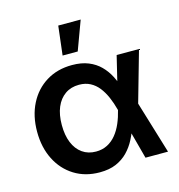

<svg xmlns="http://www.w3.org/2000/svg" viewBox="-111 -844 890 953"><g transform="rotate(-15 334.0 -367.5)"><path d="M285.6 11.7Q211.4 11.7 155 -23.4Q98.6 -58.6 67.4 -120.6Q36.1 -182.6 36.1 -263.2Q36.1 -344.2 67.6 -406.2Q99.1 -468.3 156 -503.4Q212.9 -538.6 288.6 -538.6Q336.9 -538.6 372.3 -524.2Q407.7 -509.8 432.6 -484.9Q457.5 -460 474.1 -427.7Q490.7 -395.5 501 -359.4H534.7L555.7 -272L638.2 0H522.5L451.2 -266.1Q441.9 -301.8 428.5 -332.5Q415 -363.3 397 -386.2Q378.9 -409.2 354.2 -422.1Q329.6 -435.1 296.9 -435.1Q255.4 -435.1 225.3 -414.1Q195.3 -393.1 179.2 -355Q163.1 -316.9 163.1 -263.7Q163.1 -211.4 178.7 -173.1Q194.3 -134.8 223.9 -113.8Q253.4 -92.8 293.9 -92.8Q326.7 -92.8 352.5 -106.2Q378.4 -119.6 397.7 -143.3Q417 -167 430.2 -197.8Q443.4 -228.5 451.7 -263.2L516.1 -529.3H630.9L555.2 -263.2L534.2 -172.9H500.5Q489.3 -136.7 472.2 -103.5Q455.1 -70.3 429.9 -44.4Q404.8 -18.6 369.6 -3.4Q334.5 11.7 285.6 11.7ZM256.3 -596.2 273.9 -745.6H389.2L334 -596.2Z"/></g></svg>

Font: Inter 24pt SemiBold
Style: Regular
Weight: 600
Designer: Rasmus Andersson
Foundry: rsms
Version: Version 4.001;git-66647c0bb